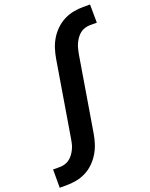

<svg xmlns="http://www.w3.org/2000/svg" viewBox="-203 -824 880 1127"><g transform="rotate(-20 237.0 -260.0)"><path d="M-31 215V101H12Q28 101 44 96Q60 91 73 81Q86 71 96 57Q106 43 113 28Q120 13 124 -3Q128 -19 130 -34L208 -504Q213 -534 222.5 -564Q232 -594 248.5 -621.5Q265 -649 289 -672Q313 -695 342 -709.5Q371 -724 401 -729.5Q431 -735 461 -735H504L505 -621H462Q446 -621 430 -616Q414 -611 401 -601Q388 -591 378 -577Q368 -563 361 -548Q354 -533 350 -517Q346 -501 343 -486L265 -16Q260 14 250.5 44Q241 74 224.5 101.5Q208 129 184.5 152Q161 175 132 189.5Q103 204 72.5 209.5Q42 215 12 215Z"/></g></svg>

Font: Iosevka Heavy
Style: Italic
Weight: 900
Italic angle: -9°
Monospace: yes
Designer: Belleve Invis
Foundry: Belleve Invis
Version: Version 32.5.0; ttfautohint (v1.8.4)